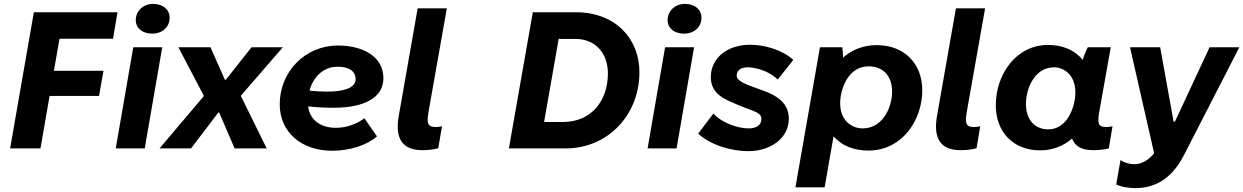

<svg xmlns="http://www.w3.org/2000/svg" viewBox="-20 -763 6391 987"><path d="M188 0 235 -270H489L512 -399H257L286 -564H561L584 -700H154L32 0Z M575 0H724L814 -520H665ZM763 -590C812 -590 852 -622 852 -672C852 -713 819 -743 767 -743C717 -743 678 -708 678 -659C678 -619 711 -590 763 -590Z M800 0H962L1102 -184H1107L1186 0H1351L1219 -268V-272L1434 -520H1273L1141 -353H1136L1062 -520H897L1027 -272V-268Z M1688 12C1780 12 1868 -18 1918 -62L1853 -155C1816 -127 1764 -106 1707 -106C1629 -106 1573 -145 1564 -216C1610 -211 1654 -209 1695 -209C1851 -209 1951 -260 1951 -361C1951 -471 1848 -529 1717 -529C1549 -529 1418 -395 1418 -227C1418 -82 1531 12 1688 12ZM1571 -297C1590 -368 1643 -420 1714 -420C1773 -420 1808 -399 1808 -355C1808 -310 1744 -292 1662 -292C1632 -292 1600 -294 1571 -297Z M2151 9C2181 9 2208 6 2233 -1L2252 -114C2241 -111 2230 -110 2219 -110C2179 -110 2173 -129 2182 -183L2277 -720H2127L2030 -168C2009 -50 2049 9 2151 9Z M2596 0H2887C3107 0 3267 -174 3267 -392C3267 -563 3145 -700 2940 -700H2719ZM2777 -136 2852 -563H2935C3042 -564 3105 -488 3105 -386C3105 -247 3022 -136 2875 -136Z M3309 0H3458L3548 -520H3399ZM3497 -590C3546 -590 3586 -622 3586 -672C3586 -713 3553 -743 3501 -743C3451 -743 3412 -708 3412 -659C3412 -619 3445 -590 3497 -590Z M3827 14C3942 14 4035 -53 4035 -153C4035 -247 3951 -282 3876 -307C3808 -332 3767 -347 3767 -374C3767 -403 3790 -418 3829 -417C3883 -414 3944 -389 3978 -354L4058 -455C4006 -504 3914 -533 3836 -533C3720 -533 3634 -466 3634 -366C3634 -294 3685 -261 3741 -238C3839 -192 3894 -191 3894 -152C3894 -119 3868 -103 3829 -103C3764 -103 3687 -136 3647 -179L3569 -76C3638 -13 3746 14 3827 14Z M4069 200H4219L4265 -62C4305 -16 4366 11 4444 11C4615 11 4721 -142 4721 -299C4721 -437 4628 -531 4487 -531C4418 -531 4359 -507 4314 -467C4313 -488 4312 -509 4310 -520H4195ZM4414 -103C4364 -103 4299 -138 4299 -232C4299 -307 4341 -422 4445 -422C4520 -422 4566 -372 4566 -292C4566 -214 4520 -103 4414 -103Z M4918 9C4948 9 4975 6 5000 -1L5019 -114C5008 -111 4997 -110 4986 -110C4946 -110 4940 -129 4949 -183L5044 -720H4894L4797 -168C4776 -50 4816 9 4918 9Z M5599 9C5628 9 5656 6 5680 0L5699 -114C5688 -111 5677 -110 5664 -110C5627 -110 5621 -129 5630 -183L5690 -520H5572C5563 -503 5553 -479 5546 -455C5507 -503 5446 -532 5368 -532C5202 -532 5099 -379 5099 -222C5099 -84 5189 10 5327 10C5392 10 5448 -13 5491 -51C5506 -12 5539 9 5599 9ZM5399 -417C5445 -417 5508 -382 5508 -288C5508 -214 5467 -98 5369 -98C5298 -98 5254 -149 5254 -229C5254 -307 5298 -417 5399 -417Z M5818 204C5957 204 6028 109 6067 33L6351 -520H6198L6020 -138H6013L5944 -520H5789L5913 25C5881 64 5845 81 5811 81C5783 81 5761 73 5740 60L5718 185C5746 199 5787 204 5818 204Z"/></svg>

Font: Fixel Display
Style: Bold Italic
Weight: 700
Italic angle: -10°
Designer: AlfaBravo + MacPaw
Foundry: Kyrylo Tkachov, Marchela Mozhyna, Serhii Makarenko, Maria Weinstein, Zakhar Kryvoshyya
Version: Version 1.210;Glyphs 3.2 (3217)